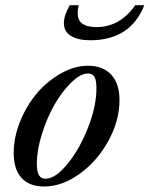

<svg xmlns="http://www.w3.org/2000/svg" viewBox="-20 -693 565 725"><path d="M320.3 -541Q274.4 -541 247.8 -557.6Q221.2 -574.2 221.2 -606Q221.2 -633.3 243.2 -673.3H277.3Q267.1 -630.4 283.4 -610.6Q299.8 -590.8 345.2 -590.8Q432.6 -590.8 490.7 -673.3H524.9Q472.7 -541 320.3 -541ZM146.5 11.2Q90.8 11.2 61.3 -21.2Q31.7 -53.7 31.7 -115.2Q31.7 -174.8 56.4 -235.4Q81.1 -295.9 120.1 -341.6Q159.2 -387.2 210.4 -416Q261.7 -444.8 312 -444.8Q368.7 -444.8 399.9 -411.1Q431.2 -377.4 431.2 -314.9Q431.2 -237.8 389.4 -161.4Q347.7 -85 281 -36.9Q214.4 11.2 146.5 11.2ZM151.4 -18.1Q189 -18.1 234.6 -73.7Q280.3 -129.4 312.3 -210.7Q344.2 -292 344.2 -360.4Q344.2 -389.2 336.9 -402.3Q329.6 -415.5 313 -415.5Q284.2 -415.5 249.5 -381.8Q214.8 -348.1 186.3 -298.6Q157.7 -249 138.4 -187.5Q119.1 -126 119.1 -74.7Q119.1 -45.4 127 -31.7Q134.8 -18.1 151.4 -18.1Z"/></svg>

Font: Elstob Medium
Style: Italic
Weight: 500
Italic angle: -20°
Designer: Peter S. Baker
Version: Version 1.015